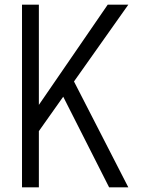

<svg xmlns="http://www.w3.org/2000/svg" viewBox="-20 -800 602 820"><path d="M528 0H446L250 -387L146 -240V0H74V-780H146V-352L440 -780H528L296 -452Z"/></svg>

Font: Tanohe Sans
Style: Regular
Weight: 400
Designer: Village Type and Design LLC & Cristiano Sobral
Foundry: Cooper Hewitt Smithsonian Design Museum
Version: Version 1.00;September 29, 2021;FontCreator 13.0.0.2655 64-b